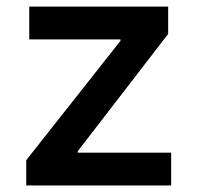

<svg xmlns="http://www.w3.org/2000/svg" viewBox="-20 -566 602 586"><path d="M60.1 0V-77.1L347.7 -441.4V-445.8H69.3V-545.9H493.2V-462.4L217.3 -104.5V-100.1H502.4V0Z"/></svg>

Font: Inter Cardless
Style: Medium
Weight: 500
Designer: Rasmus Andersson
Foundry: rsms
Version: Version 4.001;git-9221beed3